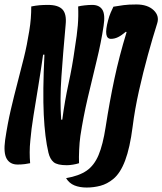

<svg xmlns="http://www.w3.org/2000/svg" viewBox="-34 -730 727 860"><path d="M262 68Q320 58 354 34.5Q388 11 407.5 -35.5Q427 -82 439 -160Q457 -276 478.5 -377Q500 -478 533 -586L530 -588Q510 -571 494.5 -563.5Q479 -556 463 -556Q428 -556 450 -638Q455 -658 462 -674Q469 -690 474 -700Q498 -704 519.5 -707Q541 -710 577 -710Q627 -710 654 -684.5Q681 -659 670 -625Q650 -562 628.5 -484Q607 -406 588.5 -323.5Q570 -241 560 -162Q548 -68 526.5 -11Q505 46 473 72Q446 94 416 102Q386 110 354 110Q323 110 299.5 100.5Q276 91 262 68ZM101 1Q93 3 77.5 5Q62 7 45 7Q11 7 -4 -19Q-19 -45 -11 -103Q0 -177 14.5 -239Q29 -301 44 -358Q59 -415 73 -471.5Q87 -528 97 -591Q102 -621 104 -647.5Q106 -674 106 -701Q126 -705 142.5 -706.5Q159 -708 181 -708Q227 -708 246 -687.5Q265 -667 260 -619Q248 -487 241 -385.5Q234 -284 240 -194H245Q256 -278 273 -355.5Q290 -433 301 -513Q311 -574 314.5 -616Q318 -658 316 -701Q327 -704 345.5 -706Q364 -708 379 -708Q411 -708 424.5 -686.5Q438 -665 430 -614Q419 -540 399 -458.5Q379 -377 359 -291.5Q339 -206 326 -121Q322 -92 320.5 -58.5Q319 -25 320 1Q308 5 292.5 7.5Q277 10 265 10Q223 10 206.5 -3.5Q190 -17 183 -46Q167 -113 162 -216.5Q157 -320 165 -485H159Q149 -414 137.5 -344Q126 -274 116 -212Q106 -150 102 -102Q99 -74 99 -48Q99 -22 101 1Z"/></svg>

Font: Recursive Mn Csl St
Style: Bold Italic
Weight: 700
Italic angle: -15°
Monospace: yes
Version: Version 1.079;hotconv 1.0.112;makeotfexe 2.5.65598; ttfautoh